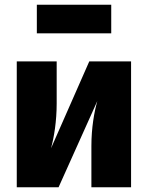

<svg xmlns="http://www.w3.org/2000/svg" viewBox="-20 -793 627 813"><path d="M451 -652V-773H136V-652ZM535 -533H358L196 -165C209 -212 220 -280 220 -355V-533H51V0H228L392 -365C379 -319 367 -252 367 -175V0H535Z"/></svg>

Font: Fira Sans ExtraBold
Style: Regular
Weight: 800
Designer: bBox Type GmbH & Carrois Corporate GbR & Edenspiekermann AG
Foundry: bBox Type GmbH & Carrois Corporate GbR & Edenspiekermann AG
Version: Version 4.300;PS 004.300;hotconv 1.0.88;makeotf.lib2.5.64775